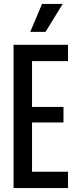

<svg xmlns="http://www.w3.org/2000/svg" viewBox="-20 -957 385 977"><path d="M49 0V-729H326V-646H143V-413H303V-334H143V-83H326V0ZM134 -795 194 -937H299L212 -795Z"/></svg>

Font: Mona Sans Condensed Medium
Style: Regular
Weight: 500
Width: 3
Designer: Deni Anggara
Foundry: GitHub
Version: Version 1.001; ttfautohint (v1.8.4.7-5d5b);gftools[0.9.31]